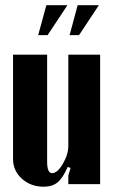

<svg xmlns="http://www.w3.org/2000/svg" viewBox="-20 -704 433 734"><path d="M282.2 -569.8H246.1L276.9 -684.1H357.9ZM162.1 -569.8H126L157.2 -684.1H237.8ZM238.8 -65.9Q220.7 -23.9 200.4 -7.1Q180.2 9.8 147 9.8Q97.7 9.8 63.7 -20.8Q29.8 -51.3 29.8 -96.2V-495.1H160.2V-85Q160.2 -42 179.2 -42Q199.2 -42 220.2 -77.6Q241.2 -113.3 241.2 -147V-495.1H362.8V0H241.2V-33.2L250 -62Z"/></svg>

Font: Moniqa Black Paragraph
Style: Regular
Weight: 900
Designer: Rajesh Rajput
Foundry: Rajesh Rajput
Version: Version 1.000